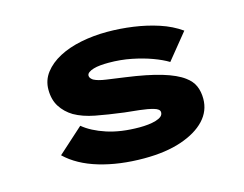

<svg xmlns="http://www.w3.org/2000/svg" viewBox="-81 -671 1026 807"><g transform="rotate(-15 431.5 -267.0)"><path d="M455 10Q347 10 260 -16Q173 -42 120 -93L230 -192Q267 -161 328 -141Q389 -121 470 -121Q489 -121 507.5 -123Q526 -125 541 -129.5Q556 -134 564.5 -141Q573 -148 573 -159Q573 -173 548 -180Q524 -187 488.5 -191Q453 -195 423 -198Q353 -207 301 -217Q249 -227 212 -248Q179 -268 159.5 -298.5Q140 -329 140 -373Q140 -414 164.5 -446Q189 -478 230.5 -500Q272 -522 326.5 -533Q381 -544 441 -544Q497 -544 554 -536Q611 -528 663 -511Q715 -494 756 -465L665 -353Q639 -369 599.5 -383.5Q560 -398 512.5 -407.5Q465 -417 413 -417Q395 -417 378 -415.5Q361 -414 347.5 -410Q334 -406 326 -400Q318 -394 318 -386Q318 -380 322 -375Q326 -370 332 -366Q350 -356 386.5 -351Q423 -346 465 -340Q560 -327 620 -309Q680 -291 712 -267Q738 -248 748.5 -223.5Q759 -199 759 -168Q759 -115 722 -75.5Q685 -36 617 -13Q549 10 455 10Z"/></g></svg>

Font: Lexend Zetta ExtraBold
Style: Regular
Weight: 800
Designer: Bonnie Shaver-Troup, Thomas Jockin
Foundry: Lexend
Version: Version 1.007